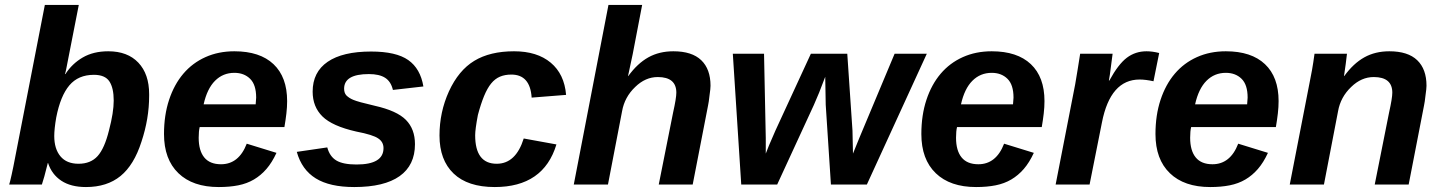

<svg xmlns="http://www.w3.org/2000/svg" viewBox="-20 -745 5820 775"><path d="M417 -538Q495 -538 538.5 -492Q582 -446 582 -365V-358Q582 -266 551 -173Q521 -79 466.5 -34.5Q412 10 327 10Q266 10 227.5 -15.5Q189 -41 174 -87H173L159 -33L149 0H17Q18 -3 21 -14Q24 -25 27 -40Q30 -55 34 -73Q38 -91 41 -109L161 -725H298L257 -516Q244 -446 242 -446H244Q271 -488 314 -513Q357 -538 417 -538ZM359 -443Q296 -443 260 -400.5Q224 -358 207 -271Q203 -248 201 -229Q199 -210 199 -196Q199 -144 224 -114Q249 -84 297 -84Q346 -84 374 -115Q402 -146 420 -219Q439 -291 439 -339Q439 -390 421.5 -416.5Q404 -443 359 -443Z M786 -232Q782 -216 782 -189Q782 -137 804.5 -109.5Q827 -82 872 -82Q944 -82 976 -165L1096 -128Q1078 -89 1055.5 -63Q1033 -37 1005 -20.5Q977 -4 942 3Q907 10 863 10Q758 10 700 -46Q642 -102 642 -204Q642 -280 662.5 -342Q683 -404 720 -447.5Q757 -491 809.5 -514.5Q862 -538 926 -538Q1029 -538 1084 -486Q1139 -434 1139 -337Q1139 -313 1136 -287Q1133 -261 1128 -232ZM1012 -324 1014 -351Q1014 -403 989.5 -427Q965 -451 926 -451Q880 -451 848 -419Q816 -387 802 -324Z M1655 -163Q1655 -78 1593 -34Q1531 10 1410 10Q1311 10 1254.5 -25Q1198 -60 1178 -132L1301 -150Q1311 -113 1338 -97Q1365 -81 1419 -81Q1528 -81 1528 -147Q1528 -172 1507 -186Q1486 -201 1418 -214Q1321 -236 1281.5 -275Q1242 -314 1242 -375Q1242 -454 1302.5 -495.5Q1363 -537 1478 -537Q1579 -537 1628 -502.5Q1677 -468 1689 -396L1566 -382Q1558 -416 1534.5 -431Q1511 -446 1469 -446Q1369 -446 1369 -387Q1369 -370 1378 -360Q1389 -349 1406 -342Q1424 -334 1493 -318Q1582 -298 1618.5 -261Q1655 -224 1655 -163Z M1985 -84Q2062 -84 2094 -186L2226 -162Q2174 10 1977 10Q1868 10 1811 -44.5Q1754 -99 1754 -198Q1754 -292 1792 -376Q1831 -461 1894.5 -499.5Q1958 -538 2055 -538Q2148 -538 2203 -492Q2258 -446 2265 -362L2126 -351Q2120 -444 2044 -444Q2018 -444 1998 -435.5Q1978 -427 1962.5 -408Q1947 -389 1934 -357.5Q1921 -326 1909 -281Q1898 -223 1898 -199Q1898 -84 1985 -84Z M2572 -725 2534 -527 2515 -438H2516Q2553 -489 2597 -513.5Q2641 -538 2698 -538Q2773 -538 2810.5 -502Q2848 -466 2848 -399Q2848 -393 2847 -383.5Q2846 -374 2844 -360Q2841 -332 2838 -319L2776 0H2639L2697 -291Q2710 -349 2710 -371Q2710 -434 2635 -434Q2585 -434 2544 -394Q2501 -353 2491 -296L2434 0H2296L2436 -725Z M3479 0H3334L3313 -322L3311 -435Q3298 -400 3286.5 -371.5Q3275 -343 3265 -321L3117 0H2972L2938 -528H3064L3071 -188V-125L3084 -158L3110 -218L3253 -528H3400L3421 -218L3423 -125L3449 -189L3591 -528H3721Z M3843 -232Q3839 -216 3839 -189Q3839 -137 3861.5 -109.5Q3884 -82 3929 -82Q4001 -82 4033 -165L4153 -128Q4135 -89 4112.5 -63Q4090 -37 4062 -20.5Q4034 -4 3999 3Q3964 10 3920 10Q3815 10 3757 -46Q3699 -102 3699 -204Q3699 -280 3719.5 -342Q3740 -404 3777 -447.5Q3814 -491 3866.5 -514.5Q3919 -538 3983 -538Q4086 -538 4141 -486Q4196 -434 4196 -337Q4196 -313 4193 -287Q4190 -261 4185 -232ZM4069 -324 4071 -351Q4071 -403 4046.5 -427Q4022 -451 3983 -451Q3937 -451 3905 -419Q3873 -387 3859 -324Z M4636 -417Q4604 -424 4580 -424Q4462 -424 4428 -251L4378 0H4241L4320 -405Q4325 -434 4330 -465Q4335 -496 4340 -528H4471L4460 -444L4456 -420H4458Q4494 -486 4528.5 -512Q4563 -538 4608 -538Q4632 -538 4659 -531Z M4788 -232Q4784 -216 4784 -189Q4784 -137 4806.5 -109.5Q4829 -82 4874 -82Q4946 -82 4978 -165L5098 -128Q5080 -89 5057.5 -63Q5035 -37 5007 -20.5Q4979 -4 4944 3Q4909 10 4865 10Q4760 10 4702 -46Q4644 -102 4644 -204Q4644 -280 4664.5 -342Q4685 -404 4722 -447.5Q4759 -491 4811.5 -514.5Q4864 -538 4928 -538Q5031 -538 5086 -486Q5141 -434 5141 -337Q5141 -313 5138 -287Q5135 -261 5130 -232ZM5014 -324 5016 -351Q5016 -403 4991.5 -427Q4967 -451 4928 -451Q4882 -451 4850 -419Q4818 -387 4804 -324Z M5529 0 5587 -291Q5600 -349 5600 -371Q5600 -434 5525 -434Q5475 -434 5434 -394Q5391 -353 5381 -296L5324 0H5186L5267 -416Q5271 -435 5276 -463Q5281 -491 5286 -528H5417Q5417 -526 5415.5 -516Q5414 -506 5412 -487L5405 -438H5406Q5443 -489 5487 -513.5Q5531 -538 5588 -538Q5663 -538 5700.5 -502Q5738 -466 5738 -399Q5738 -393 5737 -383.5Q5736 -374 5734 -360Q5731 -332 5728 -319L5666 0Z"/></svg>

Font: Libra Sans Modern
Style: Bold Italic
Weight: 700
Italic angle: -12°
Foundry: Stefan Peev, Context Ltd
Version: Version 1.000